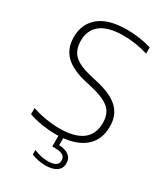

<svg xmlns="http://www.w3.org/2000/svg" viewBox="-228 -850 1005 1152"><g transform="rotate(30 274.0 -273.5)"><path d="M240.5 9Q196.5 9 148.2 1.5Q100 -6 55 -21.5V-64Q105 -47.5 152.5 -40Q200 -32.5 242 -32.5Q454.5 -32.5 454.5 -191.5Q454.5 -257.5 413.5 -291.5Q372.5 -325.5 279 -346.5L243 -354.5Q142 -377.5 93.8 -425Q45.5 -472.5 45.5 -551.5Q45.5 -642.5 109.8 -695.8Q174 -749 301.5 -749Q345 -749 389 -742.8Q433 -736.5 471 -724.5V-681.5Q388.5 -707.5 300 -707.5Q196 -707.5 144.5 -667.5Q93 -627.5 93 -554Q93 -489 130 -454Q167 -419 256.5 -398.5L292.5 -390.5Q403 -366 452.5 -319Q502 -272 502 -193.5Q502 -95.5 434 -43.2Q366 9 240.5 9ZM283 202Q259 202 232.8 197Q206.5 192 185 182.5V151.5Q213.5 163 236.5 167.8Q259.5 172.5 282.5 172.5Q316 172.5 334.5 161.8Q353 151 353 127.5Q353 82.5 281.5 82.5H262V-10H294V55Q336 56.5 361 74.8Q386 93 386 128Q386 165 358 183.5Q330 202 283 202Z"/></g></svg>

Font: Encode Sans SmExp XLt
Style: Regular
Weight: 200
Width: 6
Designer: Multiple Designers
Foundry: Impallari Type
Version: Version 3.002; ttfautohint (v1.8.3) -l 8 -r 50 -G 200 -x 14 